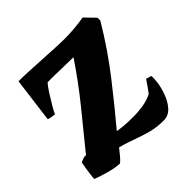

<svg xmlns="http://www.w3.org/2000/svg" viewBox="-139 -591 718 718"><g transform="rotate(-45 220.0 -232.0)"><path d="M334 12Q299 12 270.5 4.5Q242 -3 217 -12Q198 -19 180 -25Q162 -31 145 -35Q135 -22 124.5 -9.5Q114 3 105 10Q82 9 52 1Q22 -7 -4 -17Q-4 -26 -0.5 -51Q3 -76 7 -94Q17 -99 28 -102H37Q98 -177 154 -246Q210 -315 263 -394Q213 -395 175 -396Q137 -397 128 -396Q118 -385 104 -363Q90 -341 78 -320.5Q66 -300 63 -292Q46 -293 31 -298L54 -476Q75 -476 106.5 -474.5Q138 -473 173 -471Q208 -469 239 -467.5Q270 -466 289 -466Q316 -466 343 -468.5Q370 -471 392 -475L431 -435V-420Q373 -323 307.5 -239Q242 -155 182 -84Q208 -80 228 -79Q248 -78 265 -78Q288 -78 314.5 -82Q341 -86 365 -98Q373 -109 381.5 -121Q390 -133 398 -145L419 -139Q421 -130 418 -106Q415 -82 405 -54.5Q395 -27 377.5 -7.5Q360 12 334 12Z"/></g></svg>

Font: Albura ExtraBold
Style: Italic
Weight: 758
Italic angle: -7°
Designer: Mercedes Jáuregui
Foundry: Omnibus-Type Team
Version: Version 1.000; ttfautohint (v1.8.3)